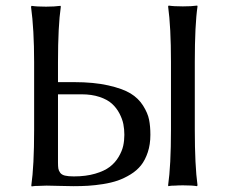

<svg xmlns="http://www.w3.org/2000/svg" viewBox="-20 -669 826 692"><path d="M189 -329.1V-84Q189 -69.3 190.2 -61.8Q191.4 -54.2 196.8 -46.6Q202.1 -39.1 214.1 -36.1Q226.1 -33.2 246.1 -33.2Q289.6 -33.2 323 -43Q356.4 -52.7 376 -67.9Q395.5 -83 407.7 -103.8Q419.9 -124.5 424.1 -143.6Q428.2 -162.6 428.2 -183.1Q428.2 -203.1 424.6 -221.7Q420.9 -240.2 410.4 -260.3Q399.9 -280.3 383.5 -295.2Q367.2 -310.1 338.9 -319.6Q310.5 -329.1 273.9 -329.1ZM147.9 0Q132.8 0 119.1 1Q106 1 100.1 2L94.2 2.9L92.8 0Q103 -71.3 103 -200.2V-444.8Q103 -563 91.8 -645L94.2 -647.9Q111.8 -645 146 -645Q161.6 -645 174.6 -645.8Q187.5 -646.5 192.9 -647.5L198.2 -647.9L199.2 -645Q189 -575.2 189 -444.8V-373H247.1Q317.9 -373 369.9 -361.3Q421.9 -349.6 450.4 -332.3Q479 -314.9 495.8 -288.1Q512.7 -261.2 517.3 -237.5Q522 -213.9 522 -183.1Q522 -148.4 512.7 -120.4Q503.4 -92.3 488.3 -73.2Q473.1 -54.2 450.4 -40.3Q427.7 -26.4 404.5 -18.3Q381.3 -10.3 351.8 -5.6Q322.3 -1 297.9 0.5Q273.4 2 244.1 2Q225.1 2 193.4 1Q161.6 0 147.9 0ZM596.2 -445.8Q596.2 -570.8 585.9 -646L587.9 -648.9Q605 -646 639.2 -646Q654.8 -646 667.7 -646.7Q680.7 -647.5 685.5 -648.4L690.9 -648.9L691.9 -646Q682.1 -579.6 682.1 -445.8V-201.2Q682.1 -72.3 691.9 -1L689.9 2Q673.3 -1 639.2 -1Q623.5 -1 610.4 0Q597.7 0 592.3 1L586.9 2L585.9 -1Q596.2 -72.3 596.2 -201.2Z"/></svg>

Font: Linux Biolinum
Style: Regular
Weight: 400
Designer: Philipp H. Poll
Foundry: Philipp H. Poll
Version: Version 0.6.4